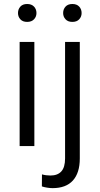

<svg xmlns="http://www.w3.org/2000/svg" viewBox="-20 -741 508 974"><path d="M71.3 -674.8Q71.3 -694.3 83.3 -707.5Q95.2 -720.7 117.7 -720.7Q140.1 -720.7 152.6 -707.5Q165 -694.3 165 -674.8Q165 -656.2 152.6 -643.1Q140.1 -629.9 117.7 -629.9Q95.2 -629.9 83.3 -643.1Q71.3 -656.2 71.3 -674.8ZM154.3 -528.3V0H79.6V-528.3ZM300.3 -674.8Q300.3 -694.3 312.5 -707.5Q324.7 -720.7 347.2 -720.7Q369.6 -720.7 381.8 -707.5Q394 -694.3 394 -674.8Q394 -656.2 381.8 -643.1Q369.6 -629.9 347.2 -629.9Q324.7 -629.9 312.5 -643.1Q300.3 -656.2 300.3 -674.8ZM310.1 -528.3H384.8V63Q384.8 135.7 349.9 174.6Q314.9 213.4 246.6 213.4Q234.4 213.4 219 210.9Q203.6 208.5 192.4 204.6L192.9 143.6Q212.9 149.4 235.8 149.4Q272 149.4 291 128.7Q310.1 107.9 310.1 63Z"/></svg>

Font: Vazirmatn UI FD Light
Style: Regular
Weight: 300
Designer: Saber Rastikerdar
Foundry: Saber Rastikerdar
Version: Version 33.003